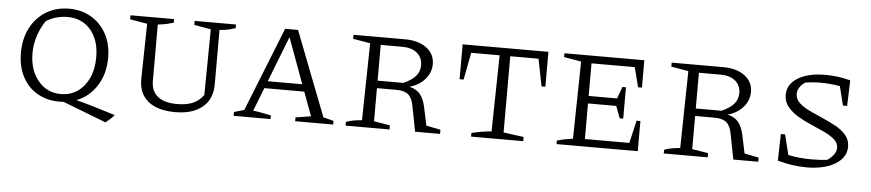

<svg xmlns="http://www.w3.org/2000/svg" viewBox="-40 -762 4978 1097"><g transform="rotate(5 2449.0 -213.5)"><path d="M309 6Q238 6 183 -26Q128 -58 97.5 -116.5Q67 -175 67 -254Q67 -334 99 -396Q131 -458 188.5 -493Q246 -528 320 -528Q392 -528 447.5 -495Q503 -462 534.5 -403.5Q566 -345 566 -268Q566 -175 522.5 -107Q479 -39 406 -11Q426 -6 447 -0.5Q468 5 495 13L632 55Q622 67 610 78Q598 89 583 101L334 5Q322 6 309 6ZM315 -38Q369 -38 410 -66.5Q451 -95 474.5 -145.5Q498 -196 498 -264Q498 -363 448 -421.5Q398 -480 315 -480Q284 -480 252 -471.5Q220 -463 192 -445Q162 -400 147.5 -352Q133 -304 133 -256Q133 -191 156.5 -142Q180 -93 220.5 -65.5Q261 -38 315 -38Z M975 8Q873 8 819 -36Q765 -80 765 -162L771 -481L672 -498V-521H922V-500Q905 -495 883 -490Q861 -485 832 -482V-159Q832 -100 870 -69.5Q908 -39 981 -39Q1034 -39 1070 -54Q1106 -69 1132 -104L1136 -481L1040 -498V-521H1277V-500Q1260 -495 1240.5 -489.5Q1221 -484 1186 -482V-170Q1186 -85 1130 -38.5Q1074 8 975 8Z M1821 -36Q1837 -32 1846 -30Q1855 -28 1880 -21V0H1662V-22L1750 -36L1699 -173H1470L1418 -39Q1447 -36 1471 -31Q1495 -26 1521 -21V0H1309V-22L1367 -39L1559 -521H1633ZM1486 -214H1684L1588 -476Z M2411 -40 2493 -24V0H2350L2322 -144Q2314 -190 2291.5 -209.5Q2269 -229 2222 -229H2111V-39L2203 -24V0H1951V-21Q1980 -34 2042 -39L2050 -481L1951 -498V-521H2247Q2324 -521 2370.5 -486Q2417 -451 2417 -393Q2417 -345 2383.5 -306.5Q2350 -268 2295 -253Q2336 -244 2357.5 -217.5Q2379 -191 2389 -144ZM2235 -477H2111V-272H2259Q2308 -294 2329.5 -320Q2351 -346 2351 -381Q2351 -425 2320 -451Q2289 -477 2235 -477Z M3069 -521V-321H3047L3016 -477H2854V-40L2970 -24V0H2671V-21Q2729 -35 2785 -40L2793 -477H2630L2600 -321H2577V-521Z M3605 -173H3627V0H3161V-20Q3184 -27 3207 -31.5Q3230 -36 3252 -39L3260 -482L3161 -499V-521H3619V-364H3597L3568 -477H3320V-290H3483L3508 -358H3528V-178H3508L3482 -247H3320V-43H3575Z M4236 -40 4318 -24V0H4175L4147 -144Q4139 -190 4116.5 -209.5Q4094 -229 4047 -229H3936V-39L4028 -24V0H3776V-21Q3805 -34 3867 -39L3875 -481L3776 -498V-521H4072Q4149 -521 4195.5 -486Q4242 -451 4242 -393Q4242 -345 4208.5 -306.5Q4175 -268 4120 -253Q4161 -244 4182.5 -217.5Q4204 -191 4214 -144ZM4060 -477H3936V-272H4084Q4133 -294 4154.5 -320Q4176 -346 4176 -381Q4176 -425 4145 -451Q4114 -477 4060 -477Z M4595 8Q4554 8 4513 2Q4472 -4 4429 -16L4433 -169H4457L4486 -53Q4517 -47 4550 -43.5Q4583 -40 4619 -40Q4667 -40 4709 -45Q4730 -58 4745 -77.5Q4760 -97 4760 -119Q4760 -146 4737 -166Q4714 -186 4678 -203Q4642 -220 4601 -237.5Q4560 -255 4524 -276.5Q4488 -298 4464.5 -326.5Q4441 -355 4441 -394Q4441 -456 4500 -492Q4559 -528 4658 -528Q4729 -528 4801 -509L4796 -362H4772L4745 -471Q4687 -481 4633 -481Q4590 -481 4547 -474Q4529 -463 4516 -445Q4503 -427 4503 -405Q4503 -376 4526 -354.5Q4549 -333 4585.5 -315.5Q4622 -298 4662.5 -280.5Q4703 -263 4739.5 -243Q4776 -223 4799 -195.5Q4822 -168 4822 -130Q4822 -68 4759.5 -30Q4697 8 4595 8Z"/></g></svg>

Font: Piazzolla SC Light
Style: Regular
Weight: 300
Designer: Juan Pablo del Peral
Foundry: Huerta Tipografica
Version: Version 1.330